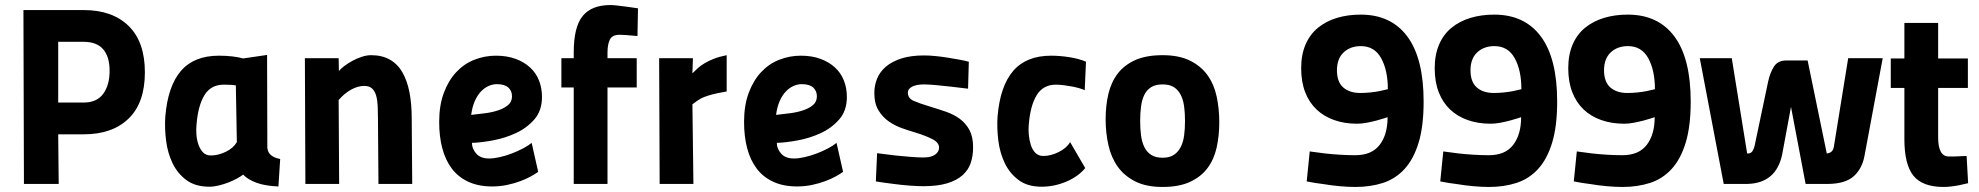

<svg xmlns="http://www.w3.org/2000/svg" viewBox="-20 -730 7856 762"><path d="M211 -197 213 0H75L73 -690H313Q426 -690 490.5 -627Q555 -564 555 -443Q555 -322 490.5 -259.5Q426 -197 313 -197ZM312 -323Q364 -323 389.5 -357.5Q415 -392 415 -449Q415 -505 389.5 -534.5Q364 -564 312 -564H211V-323Z M1041 -143Q1043 -124 1056.5 -113.5Q1070 -103 1092 -99L1085 10Q1033 8 998.5 -4.5Q964 -17 945 -37Q936 -30 920.5 -21.5Q905 -13 887 -6Q869 1 849 6Q829 11 811 11Q755 11 719.5 -15.5Q684 -42 664.5 -83Q645 -124 639 -173Q633 -222 636 -267Q646 -388 698 -448.5Q750 -509 849 -509Q878 -509 903 -506Q928 -503 945 -498L1040 -512ZM817 -113Q846 -113 876 -127.5Q906 -142 920 -166L916 -391Q907 -393 892 -393.5Q877 -394 868 -394Q817 -394 791.5 -352.5Q766 -311 760 -236Q758 -218 759.5 -196.5Q761 -175 767.5 -156.5Q774 -138 785.5 -125.5Q797 -113 817 -113Z M1192 0 1190 -499H1324L1325 -448Q1332 -457 1346.5 -468Q1361 -479 1378.5 -488.5Q1396 -498 1415.5 -504.5Q1435 -511 1453 -511Q1496 -511 1527 -493.5Q1558 -476 1577 -443Q1596 -410 1605 -364Q1614 -318 1614 -261L1616 0H1482L1480 -261Q1480 -286 1479 -309Q1478 -332 1473 -350Q1468 -368 1457 -378.5Q1446 -389 1425 -389Q1400 -389 1373 -374Q1346 -359 1324 -333L1326 0Z M2116 -48Q2105 -40 2087 -30Q2069 -20 2045 -11Q2021 -2 1992.5 4Q1964 10 1934 10Q1879 10 1839 -8.5Q1799 -27 1773.5 -60.5Q1748 -94 1735.5 -141Q1723 -188 1723 -246Q1723 -312 1741.5 -361.5Q1760 -411 1791 -444Q1822 -477 1863 -493Q1904 -509 1948 -509Q1992 -509 2026 -496.5Q2060 -484 2083.5 -462.5Q2107 -441 2119 -411Q2131 -381 2131 -345Q2131 -291 2101 -256.5Q2071 -222 2028 -202Q1985 -182 1937 -173Q1889 -164 1853 -163Q1853 -140 1870 -120.5Q1887 -101 1921 -101Q1940 -101 1964 -106.5Q1988 -112 2011.5 -121Q2035 -130 2056 -141Q2077 -152 2090 -163ZM1952 -396Q1935 -396 1918.5 -388.5Q1902 -381 1888 -366Q1874 -351 1864 -328Q1854 -305 1850 -274Q1876 -277 1904.5 -280.5Q1933 -284 1957 -292Q1981 -300 1996.5 -313Q2012 -326 2012 -348Q2012 -369 1997.5 -382.5Q1983 -396 1952 -396Z M2257 -383H2208V-499H2257V-522Q2257 -623 2292.5 -666.5Q2328 -710 2403 -710Q2415 -710 2434 -707.5Q2453 -705 2470 -703Q2490 -700 2512 -697L2510 -587Q2498 -588 2486 -589Q2475 -590 2463 -591Q2451 -592 2439 -592Q2410 -592 2400.5 -573Q2391 -554 2391 -521V-499H2507V-383H2391V0H2257Z M2596 -499H2730L2728 -439Q2737 -448 2748.5 -458.5Q2760 -469 2775.5 -478.5Q2791 -488 2812.5 -496.5Q2834 -505 2864 -511V-367Q2829 -361 2808 -355.5Q2787 -350 2773.5 -344.5Q2760 -339 2750 -332Q2740 -325 2728 -316L2732 0H2598Z M3326 -48Q3315 -40 3297 -30Q3279 -20 3255 -11Q3231 -2 3202.5 4Q3174 10 3144 10Q3089 10 3049 -8.5Q3009 -27 2983.5 -60.5Q2958 -94 2945.5 -141Q2933 -188 2933 -246Q2933 -312 2951.5 -361.5Q2970 -411 3001 -444Q3032 -477 3073 -493Q3114 -509 3158 -509Q3202 -509 3236 -496.5Q3270 -484 3293.5 -462.5Q3317 -441 3329 -411Q3341 -381 3341 -345Q3341 -291 3311 -256.5Q3281 -222 3238 -202Q3195 -182 3147 -173Q3099 -164 3063 -163Q3063 -140 3080 -120.5Q3097 -101 3131 -101Q3150 -101 3174 -106.5Q3198 -112 3221.5 -121Q3245 -130 3266 -141Q3287 -152 3300 -163ZM3162 -396Q3145 -396 3128.5 -388.5Q3112 -381 3098 -366Q3084 -351 3074 -328Q3064 -305 3060 -274Q3086 -277 3114.5 -280.5Q3143 -284 3167 -292Q3191 -300 3206.5 -313Q3222 -326 3222 -348Q3222 -369 3207.5 -382.5Q3193 -396 3162 -396Z M3822 -378Q3788 -382 3755 -386Q3727 -389 3697 -392Q3667 -395 3647 -395Q3617 -395 3600 -386Q3583 -377 3583 -363Q3583 -340 3605.5 -330Q3628 -320 3671 -307Q3704 -297 3734.5 -286.5Q3765 -276 3789 -258.5Q3813 -241 3827.5 -214Q3842 -187 3842 -145Q3842 -111 3832.5 -83Q3823 -55 3800 -34.5Q3777 -14 3739 -2.5Q3701 9 3644 9Q3621 9 3588.5 6.5Q3556 4 3527 0Q3493 -4 3456 -10L3461 -122Q3499 -117 3533 -113Q3562 -110 3593 -107.5Q3624 -105 3644 -105Q3676 -105 3691.5 -116.5Q3707 -128 3707 -144Q3707 -164 3681 -177.5Q3655 -191 3613 -204Q3589 -211 3560.5 -221Q3532 -231 3507.5 -248Q3483 -265 3466.5 -292Q3450 -319 3450 -361Q3450 -391 3461 -418Q3472 -445 3496 -465.5Q3520 -486 3557.5 -498Q3595 -510 3648 -510Q3668 -510 3693 -507.5Q3718 -505 3742.5 -501Q3767 -497 3789 -493Q3811 -489 3825 -485Z M4287 -63Q4259 -29 4211.5 -9Q4164 11 4114 11Q4058 11 4022.5 -15.5Q3987 -42 3967.5 -83Q3948 -124 3942 -173Q3936 -222 3939 -267Q3949 -388 4001 -448.5Q4053 -509 4152 -509Q4168 -509 4187 -507.5Q4206 -506 4224.5 -503Q4243 -500 4260 -495.5Q4277 -491 4290 -485L4285 -372Q4277 -376 4263 -380Q4249 -384 4233 -387Q4217 -390 4200.5 -392Q4184 -394 4171 -394Q4120 -394 4094.5 -352.5Q4069 -311 4063 -236Q4061 -218 4063 -196Q4065 -174 4071 -155Q4077 -136 4089 -123.5Q4101 -111 4121 -111Q4150 -111 4181.5 -126.5Q4213 -142 4227 -166Z M4594 -511Q4659 -511 4702.5 -489.5Q4746 -468 4772 -432Q4798 -396 4808.5 -347.5Q4819 -299 4819 -245Q4819 -191 4808.5 -144Q4798 -97 4772 -62.5Q4746 -28 4702.5 -8Q4659 12 4594 12Q4529 12 4485.5 -10Q4442 -32 4416 -68.5Q4390 -105 4379 -154Q4368 -203 4368 -257Q4368 -311 4379 -357.5Q4390 -404 4416 -438Q4442 -472 4485.5 -491.5Q4529 -511 4594 -511ZM4594 -104Q4622 -104 4639 -115.5Q4656 -127 4666 -146.5Q4676 -166 4679.5 -192.5Q4683 -219 4683 -250Q4683 -281 4679.5 -307.5Q4676 -334 4666 -353.5Q4656 -373 4639 -384Q4622 -395 4594 -395Q4566 -395 4548.5 -384Q4531 -373 4521.5 -353.5Q4512 -334 4508.5 -307.5Q4505 -281 4505 -250Q4505 -219 4508.5 -192.5Q4512 -166 4521.5 -146.5Q4531 -127 4548.5 -115.5Q4566 -104 4594 -104Z M5178 -129Q5208 -125 5239 -121Q5265 -118 5297 -116Q5329 -114 5359 -114Q5424 -114 5455.5 -155Q5487 -196 5487 -265Q5487 -265 5475 -261Q5463 -257 5444.5 -252Q5426 -247 5405 -243Q5384 -239 5366 -239Q5316 -239 5275 -253.5Q5234 -268 5205 -295.5Q5176 -323 5160 -364Q5144 -405 5144 -459Q5144 -513 5161.5 -553.5Q5179 -594 5211 -620Q5243 -646 5286 -659Q5329 -672 5380 -672Q5501 -672 5565.5 -585Q5630 -498 5630 -327Q5630 -229 5610 -163.5Q5590 -98 5554 -59Q5518 -20 5468.5 -4Q5419 12 5359 12Q5331 12 5297.5 9Q5264 6 5235 1Q5201 -3 5166 -10ZM5378 -361Q5398 -361 5417.5 -363Q5437 -365 5453 -368Q5471 -372 5488 -376Q5488 -451 5461.5 -499Q5435 -547 5381 -547Q5339 -547 5312.5 -522Q5286 -497 5286 -451Q5286 -405 5311 -383Q5336 -361 5378 -361Z M5708 -129Q5738 -125 5769 -121Q5795 -118 5827 -116Q5859 -114 5889 -114Q5954 -114 5985.5 -155Q6017 -196 6017 -265Q6017 -265 6005 -261Q5993 -257 5974.5 -252Q5956 -247 5935 -243Q5914 -239 5896 -239Q5846 -239 5805 -253.5Q5764 -268 5735 -295.5Q5706 -323 5690 -364Q5674 -405 5674 -459Q5674 -513 5691.5 -553.5Q5709 -594 5741 -620Q5773 -646 5816 -659Q5859 -672 5910 -672Q6031 -672 6095.5 -585Q6160 -498 6160 -327Q6160 -229 6140 -163.5Q6120 -98 6084 -59Q6048 -20 5998.5 -4Q5949 12 5889 12Q5861 12 5827.5 9Q5794 6 5765 1Q5731 -3 5696 -10ZM5908 -361Q5928 -361 5947.5 -363Q5967 -365 5983 -368Q6001 -372 6018 -376Q6018 -451 5991.5 -499Q5965 -547 5911 -547Q5869 -547 5842.5 -522Q5816 -497 5816 -451Q5816 -405 5841 -383Q5866 -361 5908 -361Z M6238 -129Q6268 -125 6299 -121Q6325 -118 6357 -116Q6389 -114 6419 -114Q6484 -114 6515.5 -155Q6547 -196 6547 -265Q6547 -265 6535 -261Q6523 -257 6504.5 -252Q6486 -247 6465 -243Q6444 -239 6426 -239Q6376 -239 6335 -253.5Q6294 -268 6265 -295.5Q6236 -323 6220 -364Q6204 -405 6204 -459Q6204 -513 6221.5 -553.5Q6239 -594 6271 -620Q6303 -646 6346 -659Q6389 -672 6440 -672Q6561 -672 6625.5 -585Q6690 -498 6690 -327Q6690 -229 6670 -163.5Q6650 -98 6614 -59Q6578 -20 6528.5 -4Q6479 12 6419 12Q6391 12 6357.5 9Q6324 6 6295 1Q6261 -3 6226 -10ZM6438 -361Q6458 -361 6477.5 -363Q6497 -365 6513 -368Q6531 -372 6548 -376Q6548 -451 6521.5 -499Q6495 -547 6441 -547Q6399 -547 6372.5 -522Q6346 -497 6346 -451Q6346 -405 6371 -383Q6396 -361 6438 -361Z M6853 -499 6914 -121Q6925 -120 6932 -126.5Q6939 -133 6944 -153L6997 -405Q7005 -442 7020.5 -466Q7036 -490 7069 -490H7154L7230 -121Q7242 -122 7249.5 -129Q7257 -136 7259 -153L7315 -499H7452L7380 -113Q7371 -62 7338 -31.5Q7305 -1 7236 0H7146L7088 -306L7053 -117Q7029 -3 6915 0H6821L6726 -499Z M7672 -381V-185Q7672 -109 7714 -109Q7725 -109 7737 -109Q7749 -109 7760 -110Q7772 -110 7785 -111L7791 -3Q7774 1 7756 5Q7741 8 7724 10Q7707 12 7694 12Q7610 12 7574 -32.5Q7538 -77 7538 -178V-381H7484V-498H7538V-639H7672V-498H7790V-381Z"/></svg>

Font: Panefresco 999wt
Style: Regular
Weight: 900
Version: Version 1.001